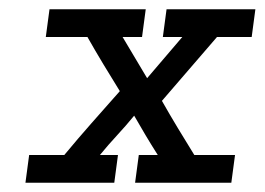

<svg xmlns="http://www.w3.org/2000/svg" viewBox="-20 -395 572 415"><path d="M87 -375 79 -315H169Q186 -285 203.5 -256Q221 -227 239 -198Q208 -163 178 -129Q148 -95 119 -60H43L35 0H227L235 -60H196Q214 -82 233 -102.5Q252 -123 270 -145Q282 -124 294.5 -103Q307 -82 321 -60H280L272 0H480L488 -60H400Q382 -89 364.5 -118Q347 -147 330 -177L449 -315H524L532 -375H340L332 -315H374L298 -226L245 -315H287L295 -375Z"/></svg>

Font: Josefin Slab Thin SemiBold
Style: Italic
Weight: 600
Italic angle: -12°
Version: Version 2.000